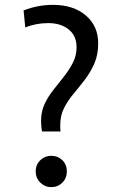

<svg xmlns="http://www.w3.org/2000/svg" viewBox="-20 -759 464 790"><path d="M153 -218Q151 -227 150 -239.5Q149 -252 149 -262Q149 -300 163.5 -331Q178 -362 200 -389.5Q222 -417 243.5 -444.5Q265 -472 280 -501Q295 -530 295 -565Q295 -612 262.5 -638Q230 -664 178 -664Q154 -664 130 -659.5Q106 -655 84 -646L77 -716Q135 -739 198 -739Q282 -739 333 -695.5Q384 -652 384 -581Q384 -533 368 -497Q352 -461 329 -431Q306 -401 282.5 -373Q259 -345 243.5 -314.5Q228 -284 228 -246Q228 -239 228 -232Q228 -225 229 -218ZM191 11Q165 11 146 -7.5Q127 -26 127 -54Q127 -82 146 -100Q165 -118 191 -118Q218 -118 236.5 -100Q255 -82 255 -54Q255 -26 236.5 -7.5Q218 11 191 11Z"/></svg>

Font: Murecho
Style: Regular
Weight: 400
Designer: Neil Summerour
Foundry: Positype
Version: Version 1.010; ttfautohint (v1.8.3)